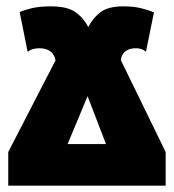

<svg xmlns="http://www.w3.org/2000/svg" viewBox="-20 -585 548 605"><path d="M6 0H502V-106L361 -395L362 -403Q371 -433 409 -433Q427 -433 440 -422L465 -546Q449 -553 425 -559Q401 -565 369 -565Q322 -565 298 -547.5Q274 -530 258 -500Q243 -529 217.5 -547Q192 -565 139 -565Q104 -565 79.5 -559Q55 -553 42 -547L67 -422Q82 -433 103 -433Q142 -433 153 -403L155 -395L6 -106ZM193 -131 256 -282 314 -131Z"/></svg>

Font: Noto Sans Display SemiCondensed Black
Style: Regular
Weight: 900
Width: 4
Designer: Monotype Design Team
Foundry: Monotype Imaging Inc.
Version: Version 1.900